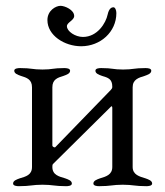

<svg xmlns="http://www.w3.org/2000/svg" viewBox="-20 -637 566 660"><path d="M265 -510C239 -510 210 -529 210 -547C210 -560 235 -567 235 -582C235 -603 203 -617 188 -617C172 -617 143 -601 143 -568C143 -515 202 -478 259 -478C325 -478 380 -527 380 -592C380 -602 376 -612 370 -612C365 -612 355 -610 350 -587C344 -558 315 -510 265 -510ZM366 -339C366 -332 364 -333 361 -328L170 -131C168 -129 160 -132 160 -137V-337C160 -364 178 -370 198 -376C209 -380 221 -384 221 -394C221 -402 208 -403 201 -403C161 -403 161 -398 126 -398C91 -398 89 -403 49 -403C42 -403 29 -402 29 -394C29 -384 41 -380 52 -376C72 -370 90 -364 90 -337V-63C90 -35 68 -30 48 -24C37 -20 25 -16 25 -6C25 2 38 3 45 3C85 3 91 -2 126 -2C161 -2 167 3 207 3C214 3 227 2 227 -6C227 -16 215 -20 204 -24C184 -30 160 -35 160 -63C160 -69 160 -71 163 -74L362 -271C364 -273 366 -271 366 -266V-63C366 -36 344 -30 324 -24C313 -20 301 -16 301 -6C301 2 314 3 321 3C361 3 367 -2 402 -2C437 -2 443 3 483 3C490 3 503 2 503 -6C503 -16 491 -20 480 -24C460 -30 436 -36 436 -63V-337C436 -364 457 -370 477 -376C488 -380 500 -384 500 -394C500 -402 488 -403 480 -403C440 -403 438 -398 403 -398C368 -398 368 -403 328 -403C320 -403 308 -402 308 -394C308 -384 320 -380 331 -376C351 -370 366 -366 366 -339Z"/></svg>

Font: EB Garamond 12
Style: Regular
Weight: 400
Version: Version 0.016+